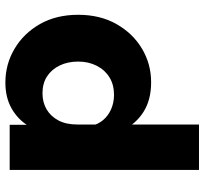

<svg xmlns="http://www.w3.org/2000/svg" viewBox="-43 -523 760 714"><g transform="rotate(-90 337.0 -166.0)"><path d="M231 194H62V-510H230V-349H195Q201 -399 225 -439Q249 -479 290 -502.5Q331 -526 387 -526Q455 -526 512.5 -492Q570 -458 604.5 -397.5Q639 -337 639 -255Q639 -174 604.5 -113Q570 -52 513 -18Q456 16 388 16Q323 16 278.5 -12Q234 -40 211 -87.5Q188 -135 188 -192L226 -208Q231 -182 247.5 -162.5Q264 -143 288.5 -132.5Q313 -122 341 -122Q379 -122 406.5 -139Q434 -156 449.5 -186.5Q465 -217 465 -255Q465 -294 450.5 -324Q436 -354 410 -371Q384 -388 347 -388Q313 -388 287 -372.5Q261 -357 246 -328.5Q231 -300 231 -259Z"/></g></svg>

Font: Wix Madefor Display ExtraBold
Style: Regular
Weight: 800
Designer: Dalton Maag Ltd
Foundry: Dalton Maag Ltd
Version: Version 3.100